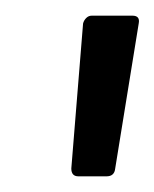

<svg xmlns="http://www.w3.org/2000/svg" viewBox="-20 -718 197 245"><path d="M71 -503 86 -688Q87 -692 90 -695Q93 -698 97 -698H149Q159 -698 157 -688L127 -503Q126 -493 116 -493H80Q71 -493 71 -503Z"/></svg>

Font: Barlow Condensed
Style: Italic
Weight: 400
Width: 3
Italic angle: -7°
Designer: Jeremy Tribby
Foundry: Tribby Type
Version: Version 1.408